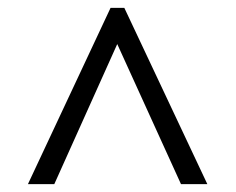

<svg xmlns="http://www.w3.org/2000/svg" viewBox="-20 -734 599 488"><path d="M51 -266 261 -714H296L507 -266H440L278 -622L118 -266Z"/></svg>

Font: Noto Serif Lao
Style: Regular
Weight: 400
Designer: Monotype Design Team
Foundry: Monotype Imaging Inc.
Version: Version 2.003